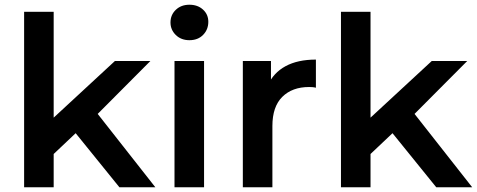

<svg xmlns="http://www.w3.org/2000/svg" viewBox="-20 -792 2017 812"><path d="M184 -119 187 -276 466 -534H616L379 -296L313 -241ZM82 0V-742H207V0ZM485 0 290 -241 369 -341 637 0Z M718 0V-534H843V0ZM781 -622Q746 -622 723.5 -644Q701 -666 701 -697Q701 -729 723.5 -750.5Q746 -772 781 -772Q816 -772 838.5 -751.5Q861 -731 861 -700Q861 -667 839 -644.5Q817 -622 781 -622Z M1007 0V-534H1126V-387L1112 -430Q1136 -484 1187.5 -512Q1239 -540 1316 -540V-421Q1308 -423 1301 -423.5Q1294 -424 1287 -424Q1216 -424 1174 -382.5Q1132 -341 1132 -259V0Z M1524 -119 1527 -276 1806 -534H1956L1719 -296L1653 -241ZM1422 0V-742H1547V0ZM1825 0 1630 -241 1709 -341 1977 0Z"/></svg>

Font: MOST Montserrat SemiBold
Style: Regular
Weight: 600
Designer: Julieta Ulanovsky
Foundry: Julieta Ulanovsky
Version: Version 8.000;March 11, 2024;FontCreator 15.0.0.2926 64-bit